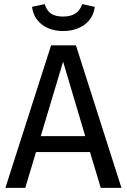

<svg xmlns="http://www.w3.org/2000/svg" viewBox="-20 -908 613 928"><path d="M285 -758C368 -758 430 -803 438 -875L377 -888C364 -847 333 -828 285 -828C237 -828 209 -845 196 -888L135 -875C143 -803 204 -758 285 -758ZM567 0 347 -689H227L6 0H102L154 -173H415L467 0ZM285 -610 392 -250H177Z"/></svg>

Font: Fira Sans
Style: Regular
Weight: 400
Designer: Carrois Corporate & Edenspiekermann AG
Foundry: Carrois Corporate GbR & Edenspiekermann AG
Version: Version 4.203